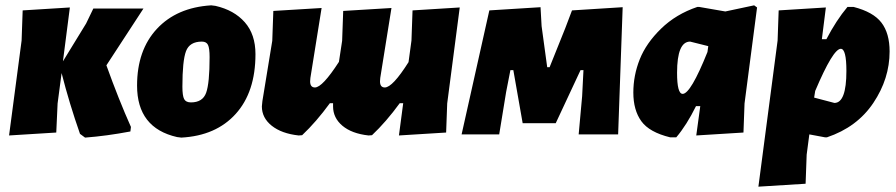

<svg xmlns="http://www.w3.org/2000/svg" viewBox="-20 -504 3359 720"><path d="M14 4 61 -352 65 -465 242 -476 216 -274 303 -416 330 -472H518L379 -259Q425 -131 471 -28L469 -11Q379 6 299 12L280 -2Q240 -116 211 -230L196 -116L191 -7Z M772 -484 788 -482Q858 -466 898 -420.5Q938 -375 938 -301Q938 -159 864 -77Q790 5 660 12L644 10Q494 -24 494 -183Q494 -316 568.5 -396Q643 -476 772 -484ZM737 -348Q691 -348 677.5 -312Q664 -276 664 -179Q664 -145 670.5 -132.5Q677 -120 696 -120Q740 -120 753 -156Q766 -192 766 -290Q766 -323 760 -335.5Q754 -348 737 -348Z M1186 -474 1144 -212 1143 -199Q1143 -176 1161 -176Q1189 -176 1251 -272L1263 -351L1267 -463L1448 -474L1406 -212L1405 -199Q1405 -176 1423 -176Q1452 -176 1512 -271L1523 -352L1527 -465L1704 -476L1657 -116L1653 -7L1476 4L1492 -117H1479Q1428 -47 1375 3L1362 4Q1299 -3 1264 -32.5Q1229 -62 1229 -105V-117H1217Q1166 -47 1113 3L1100 4Q1036 -3 999 -32.5Q962 -62 962 -105L964 -125L1001 -351L1005 -463Z M1711 0 1815 -465 2007 -477 2011 -406 2032 -252H2041L2100 -399L2125 -465L2315 -477L2298 0H2150L2163 -143L2168 -241H2157L2064 -42H1940L1905 -241H1894L1878 -159L1852 0Z M2595 -478H2602L2700 -461L2808 -484L2819 -476L2772 -116L2768 -7L2591 4L2606 -106H2590Q2555 -35 2516 11H2493Q2415 -8 2385 -49.5Q2355 -91 2355 -157Q2355 -221 2379 -281.5Q2403 -342 2459 -396.5Q2515 -451 2595 -478ZM2519 -231Q2519 -152 2540 -152Q2570 -152 2633 -309L2636 -331L2568 -348Q2519 -348 2519 -231Z M3077 -476 3062 -357H3079Q3116 -428 3158 -478H3181Q3255 -459 3285.5 -419Q3316 -379 3316 -311Q3316 -209 3255 -118Q3194 -27 3081 11H3074L3015 0L3005 76L3001 185L2824 196L2896 -352L2900 -465ZM3133 -321Q3104 -321 3037 -163L3033 -138L3109 -118Q3154 -118 3154 -238Q3154 -321 3133 -321Z"/></svg>

Font: Alegreya Sans Black
Style: Italic
Weight: 900
Italic angle: -7°
Designer: Juan Pablo del Peral
Foundry: Huerta Tipografica
Version: Version 2.007